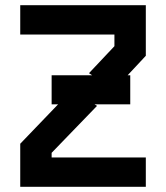

<svg xmlns="http://www.w3.org/2000/svg" viewBox="-20 -720 640 740"><path d="M58 -700V-587H421V-542L323 -438L335 -430H179V-318H204L58 -166V0H542V-113H179V-131L354 -312L344 -318H482V-430H472L542 -505V-700Z"/></svg>

Font: Kode Mono
Style: Bold
Weight: 700
Monospace: yes
Designer: Isa Ozler
Foundry: Kadena LLC
Version: Version 1.206;gftools[0.9.28]